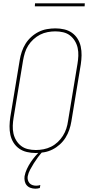

<svg xmlns="http://www.w3.org/2000/svg" viewBox="-20 -914 540 1157"><path d="M195 8Q168 8 142 2Q116 -4 95.5 -18.5Q75 -33 61.5 -54.5Q48 -76 42.5 -101.5Q37 -127 37.5 -154Q38 -181 42 -208L99 -553Q103 -578 111.5 -603Q120 -628 134 -650.5Q148 -673 168.5 -691.5Q189 -710 213 -722Q237 -734 263 -738.5Q289 -743 314 -743Q341 -743 367 -737Q393 -731 413.5 -716.5Q434 -702 447.5 -680.5Q461 -659 466.5 -633.5Q472 -608 471.5 -581Q471 -554 467 -527L410 -182Q406 -157 397.5 -132Q389 -107 375 -84.5Q361 -62 340.5 -43.5Q320 -25 296 -13Q272 -1 246 3.5Q220 8 195 8ZM196 -10Q218 -10 242 -14.5Q266 -19 288 -30Q310 -41 328 -58Q346 -75 359 -95.5Q372 -116 379.5 -139Q387 -162 390 -185L447 -530Q451 -554 452 -578Q453 -602 448 -625Q443 -648 431 -667.5Q419 -687 401.5 -700.5Q384 -714 361 -719.5Q338 -725 313 -725Q291 -725 267 -720.5Q243 -716 221.5 -705Q200 -694 181.5 -677Q163 -660 150 -639.5Q137 -619 130 -596Q123 -573 119 -550L62 -205Q58 -181 57 -157Q56 -133 61 -110Q66 -87 78 -67.5Q90 -48 107.5 -34.5Q125 -21 148 -15.5Q171 -10 196 -10ZM193 223Q178 223 164 218Q150 213 141 202.5Q132 192 129 177.5Q126 163 128 148Q132 126 142 104.5Q152 83 165 63.5Q178 44 193.5 26Q209 8 227 -8H237L236 0Q221 17 208 34.5Q195 52 183.5 70.5Q172 89 161.5 108.5Q151 128 147 148Q145 160 148 171Q151 182 158 190Q165 198 176 201.5Q187 205 198 205Q204 205 210.5 204Q217 203 223 201L220 219Q213 221 206.5 222Q200 223 193 223ZM190 -876 191 -894H491L490 -876Z"/></svg>

Font: Iosevka Term Curly Th Obl
Style: Regular
Weight: 100
Italic angle: -9°
Designer: Belleve Invis
Foundry: Belleve Invis
Version: Version 32.3.0